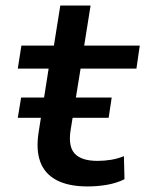

<svg xmlns="http://www.w3.org/2000/svg" viewBox="-20 -662 523 691"><path d="M295 9Q227 9 184 -13.5Q141 -36 125 -79.5Q109 -123 119 -186L155 -415H44L57 -498H174L197 -642H306L283 -498H483L471 -415H270L234 -193Q225 -134 249.5 -108.5Q274 -83 331 -83Q356 -83 380 -87Q404 -91 426 -100L428 -17Q400 -3 365.5 3Q331 9 295 9ZM44 -238 56 -311H382L371 -238Z"/></svg>

Font: Nunito Sans 7pt SemiExpanded SemiBold
Style: Italic
Weight: 600
Width: 6
Italic angle: -9°
Designer: Vernon Adams
Foundry: Vernon Adams
Version: Version 3.101;gftools[0.9.27]